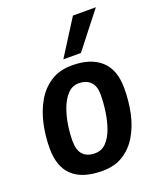

<svg xmlns="http://www.w3.org/2000/svg" viewBox="-146 -882 823 984"><g transform="rotate(-20 265.0 -390.0)"><path d="M242 10Q26 10 26 -191Q26 -257 40 -321.5Q54 -386 84 -438Q114 -490 162 -521Q210 -552 279 -552Q380 -552 435.5 -502Q491 -452 491 -350Q491 -279 477 -214.5Q463 -150 433 -99.5Q403 -49 356 -19.5Q309 10 242 10ZM237 -88Q273 -88 297.5 -113Q322 -138 337 -179Q352 -220 359 -268Q366 -316 366 -362Q366 -409 342.5 -431.5Q319 -454 280 -454Q244 -454 219 -427.5Q194 -401 178.5 -360Q163 -319 156 -273Q149 -227 149 -187Q149 -135 172 -111.5Q195 -88 237 -88ZM248 -596 371 -790H496L344 -596Z"/></g></svg>

Font: Georama SemiBold
Style: Italic
Weight: 600
Italic angle: -9°
Designer: Jean-Baptiste Levee
Foundry: Production Type
Version: Version 1.000